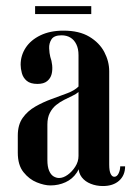

<svg xmlns="http://www.w3.org/2000/svg" viewBox="-20 -601 438 628"><path d="M47.5 -389.2Q47.5 -376.8 51.5 -361.8Q55.5 -346.8 67.5 -336.6Q79.5 -326.5 102.5 -326.5Q123.2 -326.5 134.4 -335.8Q145.5 -345 148.9 -358.8Q152.2 -372.5 150.6 -387.8Q149 -403 144.5 -415Q141.5 -426.5 140.8 -442.9Q140 -459.2 148.4 -472.4Q156.8 -485.5 181.2 -485.5Q198 -485.5 210.2 -478.1Q222.5 -470.8 229.6 -456.2Q236.8 -441.8 236.8 -420.5V-54.8Q236.8 -35 247.6 -21Q258.5 -7 276.9 0.2Q295.2 7.5 316.8 7.5Q350 7.5 369.6 -10Q389.2 -27.5 389.2 -57H373.2Q373.2 -44.8 367.9 -33.8Q362.5 -22.8 353.8 -22.8Q346.5 -22.8 341.9 -32.4Q337.2 -42 337.2 -63.2V-368Q337.2 -400.2 321.2 -430.8Q305.2 -461.2 272.1 -481Q239 -500.8 187.8 -500.8Q143.8 -500.8 112.1 -485.4Q80.5 -470 64 -444.8Q47.5 -419.5 47.5 -389.2ZM236.8 -318Q224.2 -305.2 200.2 -296.1Q176.2 -287 148.6 -277Q121 -267 95.6 -252.5Q70.2 -238 54.2 -215.4Q38.2 -192.8 38.2 -157.8V-101.5Q38.2 -61 56.9 -37.8Q75.5 -14.5 100.4 -4.5Q125.2 5.5 144.8 5.5Q171.5 5.5 194.2 -4.9Q217 -15.2 231 -36.2Q245 -57.2 245 -87L254 -61.5V-318ZM236.8 -300V-91Q236.8 -72.2 226.2 -55.9Q215.8 -39.5 201.2 -29.1Q186.8 -18.8 173.2 -18.8Q164 -18.8 155 -24.2Q146 -29.8 140.5 -42.9Q135 -56 135 -77.5V-194Q135 -216 143 -231.6Q151 -247.2 163.5 -257.4Q176 -267.5 190.2 -274.6Q204.5 -281.8 216.6 -287.5Q228.8 -293.2 236.8 -300ZM278.5 -581H94.8V-555H278.5Z"/></svg>

Font: Emberly Black
Style: Regular
Weight: 900
Designer: Rajesh Rajput
Foundry: Rajesh Rajput
Version: Version 1.000